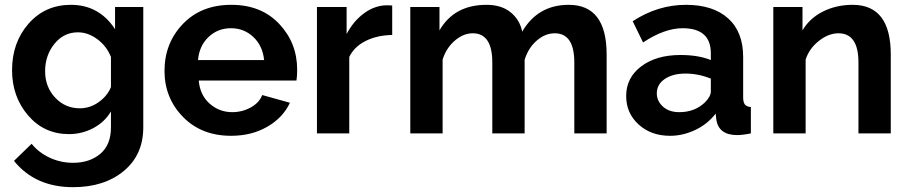

<svg xmlns="http://www.w3.org/2000/svg" viewBox="-20 -553 3769 796"><path d="M30 -262Q30 -377 98.5 -455Q167 -533 274 -533Q391 -533 457 -432V-524H574V-25Q574 89 493 156Q412 223 283 223Q126 223 38 114L111 43Q141 80 186.5 101Q232 122 283 122Q351 122 395.5 85Q440 48 440 -25V-91Q414 -47 367 -22Q320 3 266 3Q163 3 96.5 -74.5Q30 -152 30 -262ZM440 -192V-317Q422 -362 383.5 -390.5Q345 -419 303 -419Q244 -419 205.5 -371Q167 -323 167 -258Q167 -193 208.5 -148.5Q250 -104 311 -104Q353 -104 389 -129.5Q425 -155 440 -192Z M938 10Q815 10 738.5 -68.5Q662 -147 662 -259Q662 -374 738 -453.5Q814 -533 939 -533Q1063 -533 1137.5 -454Q1212 -375 1212 -264Q1212 -236 1209 -219H804Q809 -159 849 -123.5Q889 -88 943 -88Q984 -88 1019.5 -107.5Q1055 -127 1067 -159L1182 -127Q1153 -65 1088 -27.5Q1023 10 938 10ZM801 -304H1075Q1069 -363 1030.5 -399.5Q992 -436 937 -436Q883 -436 844.5 -399.5Q806 -363 801 -304Z M1606 -408Q1544 -407 1496.5 -383.5Q1449 -360 1428 -317V0H1294V-524H1417V-412Q1445 -465 1488 -497Q1531 -529 1579 -531Q1600 -531 1606 -530Z M2495 0H2361V-294Q2361 -415 2280 -415Q2240 -415 2205 -384.5Q2170 -354 2155 -305V0H2021V-294Q2021 -415 1940 -415Q1901 -415 1865.5 -384.5Q1830 -354 1815 -306V0H1681V-524H1802V-427Q1863 -533 1997 -533Q2059 -533 2097 -502Q2135 -471 2145 -422Q2210 -533 2338 -533Q2495 -533 2495 -327Z M2576 -155Q2576 -231 2638.5 -278Q2701 -325 2801 -325Q2876 -325 2927 -304V-332Q2927 -436 2810 -436Q2735 -436 2646 -377L2603 -465Q2707 -533 2824 -533Q2936 -533 2998.5 -477Q3061 -421 3061 -317V-150Q3061 -129 3068 -120Q3075 -111 3093 -109V0Q3059 7 3036 7Q2961 7 2950 -55L2947 -82Q2913 -38 2862 -14Q2811 10 2758 10Q2679 10 2627.5 -37Q2576 -84 2576 -155ZM2902 -128Q2927 -153 2927 -174V-227Q2875 -248 2822 -248Q2769 -248 2736 -225.5Q2703 -203 2703 -166Q2703 -134 2728.5 -111Q2754 -88 2796 -88Q2860 -88 2902 -128Z M3673 0H3539V-294Q3539 -415 3456 -415Q3415 -415 3375 -383.5Q3335 -352 3320 -306V0H3186V-524H3307V-427Q3336 -477 3391.5 -505Q3447 -533 3515 -533Q3673 -533 3673 -327Z"/></svg>

Font: Raleway-v4020
Style: Bold
Weight: 700
Designer: Matt McInerney, Pablo Impallari, Rodrigo Fuenzalida
Foundry: Matt McInerney, Pablo Impallari, Rodrigo Fuenzalida
Version: Version 4.020;PS 004.020;hotconv 1.0.88;makeotf.lib2.5.64775